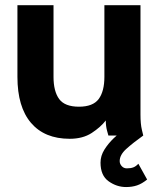

<svg xmlns="http://www.w3.org/2000/svg" viewBox="-20 -528 615 748"><path d="M188.5 -507.8V-228.5Q188.5 -172.4 210.4 -142.3Q232.4 -112.3 287.6 -112.3Q342.3 -112.3 364.5 -142.3Q386.7 -172.4 386.7 -228.5V-507.8H527.3V-82Q527.3 -44.9 532.7 -22.5Q538.1 0 538.1 0H402.3Q402.3 0 397.2 -18.3Q392.1 -36.6 392.1 -58.6Q372.1 -32.7 337.4 -10Q302.7 12.7 251.5 12.7Q153.8 12.7 100.8 -49.3Q47.9 -111.3 47.9 -228.5V-507.8ZM519 109.9 553.2 171.4Q532.7 188 513.7 194.3Q494.6 200.7 471.2 200.7Q434.6 200.7 403.1 178.2Q371.6 155.8 371.6 105.5Q371.6 79.1 386.7 54.9Q401.9 30.8 423.1 10.5Q444.3 -9.8 464.1 -24.2Q483.9 -38.6 493.2 -44.9L538.1 0Q498.5 28.3 472.4 51.8Q446.3 75.2 446.3 99.6Q446.3 110.4 454.1 119.1Q461.9 127.9 474.1 127.9Q489.3 127.9 499.5 124Q509.8 120.1 519 109.9Z"/></svg>

Font: Giphurs
Style: Bold
Weight: 700
Version: Version 0.920; ttfautohint (v1.8.4.7-5d5b)